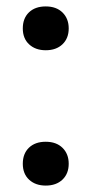

<svg xmlns="http://www.w3.org/2000/svg" viewBox="-20 -571 285 598"><path d="M122.5 7Q90.5 7 70.8 -11.2Q51 -29.5 51 -61Q51 -92.5 70.2 -111Q89.5 -129.5 122.5 -129.5Q155.5 -129.5 174.8 -110.5Q194 -91.5 194 -61Q194 -30 174.5 -11.5Q155 7 122.5 7ZM122.5 -414.5Q90.5 -414.5 70.8 -432.8Q51 -451 51 -482.5Q51 -514 70.2 -532.5Q89.5 -551 122.5 -551Q155.5 -551 174.8 -532Q194 -513 194 -482.5Q194 -451.5 174.5 -433Q155 -414.5 122.5 -414.5Z"/></svg>

Font: Encode Sans Md
Style: Regular
Weight: 500
Designer: Multiple Designers
Foundry: Impallari Type
Version: Version 3.002; ttfautohint (v1.8.3) -l 8 -r 50 -G 200 -x 14 